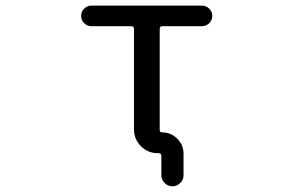

<svg xmlns="http://www.w3.org/2000/svg" viewBox="-20 -567 1040 685"><path d="M558.6 -94.7Q589.8 -94.7 612.3 -72.3Q634.8 -49.8 634.8 -18.6V58.6Q634.8 74.2 623 85.9Q611.3 97.7 595.2 97.7Q579.1 97.7 567.4 85.9Q555.7 74.2 555.7 58.6V-10.7Q555.7 -20.5 545.9 -20.5H543Q507.8 -20.5 482.9 -45.4Q458 -70.3 458 -105.5V-463.9Q458 -473.6 448.2 -473.6H305.7Q291 -473.6 280.3 -484.4Q269.5 -495.1 269.5 -510.3Q269.5 -525.4 280.3 -536.1Q291 -546.9 305.7 -546.9H700.2Q715.8 -546.9 726.6 -536.1Q737.3 -525.4 737.3 -510.3Q737.3 -495.1 726.6 -484.4Q715.8 -473.6 700.2 -473.6H559.6Q549.8 -473.6 549.8 -463.9V-103.5Q549.8 -94.7 558.6 -94.7Z"/></svg>

Font: Rounded-X Mgen+ 1mn regular
Style: Regular
Weight: 400
Designer: [Source Han Sans]
Ryoko NISHIZUKA  (kana & ideographs); Paul D. Hunt (Latin, Greek & Cyrillic); Wenlong ZHANG  (bopomofo
Version: Version 1.059.20150602